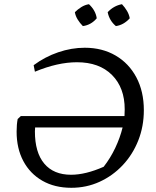

<svg xmlns="http://www.w3.org/2000/svg" viewBox="-20 -884 744 913"><path d="M319 9Q240 9 181.5 -24.5Q123 -58 91 -118Q59 -178 59 -258Q59 -292 64 -318L79 -332H572Q573 -348 573 -364Q573 -467 512.5 -527.5Q452 -588 346 -588Q254 -588 146 -543L140 -574Q194 -614 257 -635.5Q320 -657 383 -657Q466 -657 529.5 -620Q593 -583 628.5 -516Q664 -449 664 -360Q664 -283 637.5 -216Q611 -149 563.5 -98.5Q516 -48 453.5 -19.5Q391 9 319 9ZM146 -259Q146 -159 190.5 -106Q235 -53 318 -53Q387 -53 473 -91Q505 -132 528 -180.5Q551 -229 563 -278H147Q146 -267 146 -259ZM403 -864Q435 -834 440 -797Q413 -765 374 -760Q360 -774 349.5 -791Q339 -808 336 -826Q350 -840 367 -850.5Q384 -861 403 -864ZM560 -864Q574 -849 584 -832Q594 -815 597 -797Q568 -765 531 -760Q500 -786 492 -826Q521 -857 560 -864Z"/></svg>

Font: Piazzolla
Style: Italic
Weight: 400
Italic angle: -11.3°
Designer: Juan Pablo del Peral
Foundry: Huerta Tipografica
Version: Version 1.330